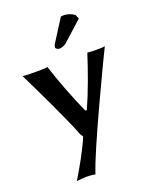

<svg xmlns="http://www.w3.org/2000/svg" viewBox="-166 -768 871 1095"><g transform="rotate(-20 269.5 -220.5)"><path d="M20 -432C65 -341 177 -109 215 -9L227 10C195 85 151 162 106 237C116 234 160 232 170 232C180 232 209 234 219 237C257 112 486 -365 519 -432C509 -429 480 -429 470 -429C460 -429 423 -429 413 -432C381 -332 341 -220 298 -124L289 -125C243 -228 204 -330 171 -432C158 -429 122 -429 108 -429C95 -429 34 -429 20 -432ZM341 -676 258 -545C252 -536 250 -527 250 -521C250 -515 263 -507 271 -507C281 -507 300 -511 314 -523L434 -631L424 -654C416 -664 387 -678 357 -678C352 -678 344 -677 341 -676Z"/></g></svg>

Font: Libertinus Sans
Style: Bold
Weight: 700
Designer: Philipp H. Poll, Khaled Hosny
Foundry: Caleb Maclennan
Version: Version 7.050;RELEASE